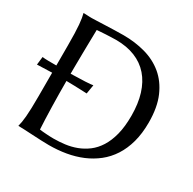

<svg xmlns="http://www.w3.org/2000/svg" viewBox="-166 -866 1038 1034"><g transform="rotate(30 352.5 -349.0)"><path d="M-2.9 -386.2Q10.7 -384.3 34.4 -384Q58.1 -383.8 84 -383.8V-508.8Q84 -550.3 83 -581.8Q82 -613.3 80.1 -636Q78.1 -658.7 75.4 -674.3Q72.8 -689.9 69.8 -700.2V-702.1Q81.1 -701.7 90.8 -701.2Q99.1 -700.7 107.9 -700.4Q116.7 -700.2 122.1 -700.2Q131.3 -700.2 153.1 -701.2Q174.8 -702.1 202.6 -703.1Q230.5 -704.1 260.5 -705.1Q290.5 -706.1 316.9 -706.1Q387.7 -706.1 451.7 -688.5Q515.6 -670.9 564 -630.9Q612.3 -590.8 640.6 -525.9Q668.9 -460.9 668.9 -366.2Q668.9 -298.3 654.1 -244.1Q639.2 -189.9 612.3 -148.4Q585.4 -106.9 548.1 -77.4Q510.7 -47.9 465.6 -28.8Q420.4 -9.8 369.1 -1Q317.9 7.8 263.2 7.8Q243.7 7.8 216.1 6.6Q188.5 5.4 160.6 3.9Q132.8 2.4 108.2 1.2Q83.5 0 69.8 0V-2Q72.8 -12.2 75.4 -27.3Q78.1 -42.5 80.1 -64.9Q82 -87.4 83 -118.4Q84 -149.4 84 -190.9V-338.9L-8.8 -335.9ZM176.8 -658.2Q175.8 -605.5 174.8 -555.7Q174.3 -534.2 174.1 -511.7Q173.8 -489.3 173.6 -467.5Q173.3 -445.8 173.1 -425.8Q172.9 -405.8 172.9 -390.1V-383.8Q226.6 -384.8 262.9 -386.7Q299.3 -388.7 310.1 -391.1L300.8 -335Q284.7 -335.4 265.1 -336.4Q248 -337.4 224.6 -337.9Q201.2 -338.4 172.9 -338.9Q172.9 -303.2 173.3 -261.5Q173.8 -219.7 174.8 -179Q175.8 -138.2 177.2 -102.1Q178.7 -65.9 180.2 -41Q187 -40 198.5 -38.8Q210 -37.6 222.7 -36.9Q235.4 -36.1 247.6 -35.6Q259.8 -35.2 268.1 -35.2Q302.2 -35.2 338.1 -39.8Q374 -44.4 407.5 -57.1Q440.9 -69.8 470.5 -92Q500 -114.3 522.2 -149.4Q544.4 -184.6 557.1 -234.1Q569.8 -283.7 569.8 -351.1Q569.8 -425.8 551.8 -484.1Q533.7 -542.5 498.8 -582.5Q463.9 -622.6 412.4 -643.3Q360.8 -664.1 293.9 -664.1Q280.8 -664.1 264.2 -663.3Q247.6 -662.6 231.2 -661.9Q214.8 -661.1 200.4 -659.9Q186 -658.7 176.8 -658.2Z"/></g></svg>

Font: Marcellus
Style: Regular
Weight: 400
Designer: Astigmatic (AOETI)
Foundry: Astigmatic (AOETI)
Version: Version 1.000